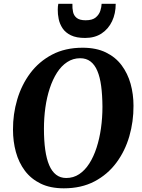

<svg xmlns="http://www.w3.org/2000/svg" viewBox="-20 -1012 768 1042"><path d="M326.5 10Q253 10 200.8 -15.5Q148.5 -41 115.2 -85.2Q82 -129.5 66.2 -187Q50.5 -244.5 50.5 -308.5Q50 -392.5 73.5 -472Q97 -551.5 144.2 -614.8Q191.5 -678 262.5 -715.5Q333.5 -753 428.5 -753Q502 -753 554.5 -727.5Q607 -702 640 -657.8Q673 -613.5 688.8 -557Q704.5 -500.5 704.5 -438Q705 -352.5 681.8 -272.2Q658.5 -192 611.2 -128.5Q564 -65 492.8 -27.5Q421.5 10 326.5 10ZM339.5 -46Q378.5 -46 409.8 -66.8Q441 -87.5 464.8 -124.8Q488.5 -162 504.2 -210.8Q520 -259.5 528 -316.2Q536 -373 536 -433Q535.5 -496.5 529 -545.2Q522.5 -594 508.2 -627.5Q494 -661 471 -678.5Q448 -696 415 -696Q376.5 -696 344.8 -675.2Q313 -654.5 289.5 -617.8Q266 -581 250 -532.5Q234 -484 226.2 -428Q218.5 -372 218.5 -313.5Q218.5 -249 225.5 -199.2Q232.5 -149.5 247 -115.5Q261.5 -81.5 284.5 -63.8Q307.5 -46 339.5 -46ZM442 -806Q394.5 -806 364.8 -820.5Q335 -835 319.5 -858.5Q304 -882 298.5 -908.8Q293 -935.5 293.5 -960Q293.5 -968.5 294.2 -976.5Q295 -984.5 296.5 -991.5H373Q372 -967 376.5 -946.8Q381 -926.5 397 -914.2Q413 -902 445 -902Q481.5 -902 499.8 -917.5Q518 -933 524.5 -953.8Q531 -974.5 531.5 -991.5H608Q608 -938.5 588.2 -896.8Q568.5 -855 531.5 -830.5Q494.5 -806 442 -806Z"/></svg>

Font: Merriweather 28pt ExtraBold
Style: Italic
Weight: 800
Italic angle: -7.8°
Version: Version 2.101